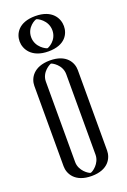

<svg xmlns="http://www.w3.org/2000/svg" viewBox="-147 -792 569 859"><g transform="rotate(-20 137.5 -362.5)"><path d="M50 -450V-67C50 -22 89 17 134 17C179 17 217 -22 217 -67V-450C217 -495 179 -533 134 -533C89 -533 50 -495 50 -450ZM56 -659C56 -612 96 -573 143 -573C189 -573 226 -610 226 -656C226 -703 187 -742 140 -742C94 -742 56 -705 56 -659ZM65 -450C65 -487 97 -518 134 -518C171 -518 202 -487 202 -450V-67C202 -30 171 2 134 2C97 2 65 -30 65 -67ZM71 -659C71 -697 102 -727 140 -727C179 -727 211 -695 211 -656C211 -618 181 -588 143 -588C104 -588 71 -621 71 -659ZM65 -450V-67C65 -30 97 2 134 2C171 2 202 -30 202 -67V-450C202 -487 171 -518 134 -518C97 -518 65 -487 65 -450ZM71 -659C71 -621 104 -588 143 -588C181 -588 211 -618 211 -656C211 -695 179 -727 140 -727C102 -727 71 -697 71 -659ZM50 -450C50 -495 89 -533 134 -533C179 -533 217 -495 217 -450V-67C217 -22 179 17 134 17C89 17 50 -22 50 -67ZM56 -659C56 -705 94 -742 140 -742C187 -742 226 -703 226 -656C226 -610 189 -573 143 -573C96 -573 56 -612 56 -659ZM85 -450C85 -496 130 -518 134 -518C138 -518 182 -496 182 -450V-67C182 -25 143 1 134 2C125 1 85 -25 85 -67ZM91 -659C91 -707 135 -727 140 -727C145 -727 191 -705 191 -656C191 -608 147 -588 143 -588C138 -588 91 -610 91 -659ZM30 -450V-67C30 -32 54 17 134 17C214 17 237 -32 237 -67V-450C237 -485 213 -533 134 -533C55 -533 30 -485 30 -450ZM36 -659C36 -623 62 -573 143 -573C223 -573 246 -620 246 -656C246 -693 221 -742 140 -742C60 -742 36 -695 36 -659Z"/></g></svg>

Font: Blanket
Style: Black
Weight: 900
Foundry: Cannot Into Space Fonts
Version: Version 0.9